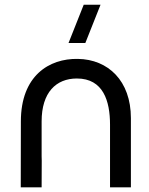

<svg xmlns="http://www.w3.org/2000/svg" viewBox="-20 -808 644 828"><path d="M454.5 -270.5V0H544.5V-298.5C544.5 -460 446 -552 316 -554C191.5 -556.5 70 -481 70 -284.5L69.5 0H159.5L160 -115.5L159.5 -133.5V-284.5C159.5 -409.5 222 -469.5 311.5 -469.5C425.5 -469.5 454.5 -372 454.5 -270.5ZM275.5 -622.5H348L413.5 -787.5H341Z"/></svg>

Font: Eudonet Medium
Style: Regular
Weight: 500
Designer: Mikhail Sharanda
Foundry: Mikhail Sharanda
Version: Version 4.503;Glyphs 3.1.2 (3151)